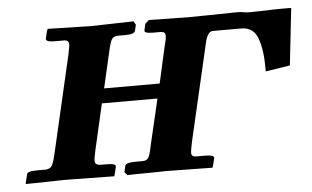

<svg xmlns="http://www.w3.org/2000/svg" viewBox="-39 -490 889 547"><g transform="rotate(-5 405.5 -216.5)"><path d="M595 -433 643 -434Q651 -434 658.5 -434Q666 -434 672 -433Q677 -432 681.5 -431.5Q686 -431 691 -431Q706 -431 719 -431.5Q732 -432 744 -432Q757 -433 779 -433Q801 -433 811 -433L793 -270L723 -259V-270Q723 -321 711 -354Q699 -387 664 -387H583Q577 -387 572 -382Q567 -377 562 -362L496 -77Q494 -66 492.5 -58.5Q491 -51 491 -46Q491 -35 505 -35H530Q558 -35 555 -25L550 -5L548 1L414 -1Q390 0 359 0Q328 0 305 1L297 -8L301 -26Q303 -35 330 -35H351Q363 -35 368 -43Q373 -51 378 -77L409 -209H250L220 -78Q218 -68 216.5 -60.5Q215 -53 215 -48Q215 -41 218.5 -38.5Q222 -36 229 -35H249Q276 -35 274 -26L269 -5L267 1L139 -1Q113 -1 76.5 0Q40 1 14 1L15 -5L20 -26Q21 -35 49 -35H75Q87 -36 92 -44Q97 -52 103 -78L167 -355Q169 -366 170.5 -373Q172 -380 172 -385Q172 -397 158 -397H133Q106 -397 107 -406L112 -428L115 -434L239 -431Q265 -432 299 -432.5Q333 -433 360 -434L366 -424L362 -407Q360 -397 333 -397H312Q301 -397 295.5 -390Q290 -383 284 -355L260 -251H419L442 -354Q448 -375 448 -385Q448 -397 435 -397H414Q386 -397 389 -406L393 -424L404 -434L514 -432Q532 -432 554.5 -432.5Q577 -433 595 -433Z"/></g></svg>

Font: Libertinus Serif SemiBold
Style: Italic
Weight: 600
Italic angle: -11.5°
Designer: Philipp H. Poll, Khaled Hosny
Foundry: Caleb Maclennan
Version: Version 7.051;RELEASE